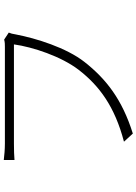

<svg xmlns="http://www.w3.org/2000/svg" viewBox="130 -862 739 1040"><g transform="rotate(-90 500.0 -341.5)"><path d="M806 -689C792 -685 780 -685 767 -685H243C210 -685 180 -688 154 -691V-633C179 -635 206 -636 242 -636H780C766 -534 715 -380 642 -285C556 -174 444 -90 253 -40L297 8C483 -50 594 -138 685 -254C762 -352 813 -516 834 -626C837 -644 839 -653 844 -664Z"/></g></svg>

Font: Genne Gothic Light
Style: Regular
Weight: 300
Designer: Ryoko NISHIZUKA (kana & ideographs); Paul D. Hunt (Latin, Greek & Cyrillic); Wenlong ZHANG (bopomofo); Sandoll Communica
Foundry: Adobe Systems Incorporated
Version: Version 1.004;PS 1.004;hotconv 16.6.51;makeotf.lib2.5.65220